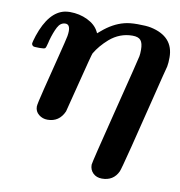

<svg xmlns="http://www.w3.org/2000/svg" viewBox="-76 -522 752 803"><g transform="rotate(10 300.0 -120.5)"><path d="M142 8Q121 8 105 -5Q89 -18 89 -39Q89 -49 106 -117Q123 -185 142 -260Q161 -335 164 -351Q166 -363 166 -372Q166 -401 147 -401Q126 -401 114 -378Q102 -355 92 -319Q91 -313 90 -310Q85 -289 81.5 -285.5Q78 -282 60 -282H55Q34 -282 31 -284Q24 -288 24 -296Q24 -300 33 -329Q69 -436 136 -450Q148 -452 157 -452Q198 -452 232 -435.5Q266 -419 280 -392L284 -384Q292 -390 297 -395Q341 -433 388 -445Q410 -451 445 -451Q482 -451 501 -447Q600 -426 600 -337Q600 -314 597 -298Q591 -277 562.5 -161Q534 -45 508 57.5Q482 160 478 168Q458 211 409 211Q386 211 371.5 197Q357 183 357 161Q357 152 415.5 -80Q474 -312 475 -320Q477 -330 477 -348Q477 -376 467 -388Q457 -400 432 -400Q378 -400 335 -363Q300 -332 280 -298Q277 -293 246 -169.5Q215 -46 213 -40Q192 8 142 8Z"/></g></svg>

Font: KaTeX_Math
Style: Bold Italic
Weight: 700
Version: Version 3699957226